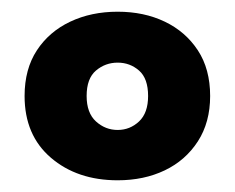

<svg xmlns="http://www.w3.org/2000/svg" viewBox="-20 -642 401 328"><path d="M339 -478Q339 -433 318 -400.5Q297 -368 261.5 -351Q226 -334 181 -334Q112 -334 67 -372.5Q22 -411 22 -478Q22 -524 43 -556Q64 -588 100 -605Q136 -622 181 -622Q226 -622 261.5 -605Q297 -588 318 -556Q339 -524 339 -478ZM181 -535Q160 -535 144 -521.5Q128 -508 128 -478Q128 -449 144 -434.5Q160 -420 181 -420Q202 -420 217.5 -434.5Q233 -449 233 -478Q233 -508 217.5 -521.5Q202 -535 181 -535Z"/></svg>

Font: Baloo Bhaijaan 2
Style: Bold
Weight: 700
Designer: Sanskriti Dholi, Noopur Datye and Ek Type
Foundry: Ek Type
Version: Version 1.701